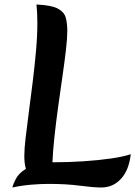

<svg xmlns="http://www.w3.org/2000/svg" viewBox="-20 -822 601 853"><path d="M35 11Q38 -3 50.5 -27.5Q63 -52 95 -72Q88 -95 88 -129Q88 -160 94 -211.5Q100 -263 108.5 -327Q117 -391 125.5 -460Q134 -529 140 -596Q146 -663 146 -720Q146 -741 145 -762Q144 -783 142 -802Q208 -799 236.5 -784Q265 -769 272 -744Q279 -719 279 -684Q279 -653 273 -600.5Q267 -548 257.5 -483Q248 -418 238.5 -349Q229 -280 222 -215.5Q215 -151 213 -101Q284 -101 351.5 -105.5Q419 -110 474 -118Q529 -126 561 -137Q553 -66 517.5 -27.5Q482 11 430 11Q396 11 335 3Q274 -5 198 -5Q160 -5 118.5 -1.5Q77 2 35 11Z"/></svg>

Font: Merienda SemiBold
Style: Regular
Weight: 600
Designer: Eduardo Rodriguez Tunni
Foundry: Eduardo Rodriguez Tunni
Version: Version 2.001; ttfautohint (v1.8.4.7-5d5b)